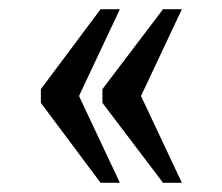

<svg xmlns="http://www.w3.org/2000/svg" viewBox="-20 -479 484 418"><path d="M335 -81 203 -255V-285L335 -459H376L287 -270L376 -81ZM199 -81 69 -255V-285L199 -459H241L152 -270L241 -81Z"/></svg>

Font: Noto Serif Condensed
Style: Regular
Weight: 400
Width: 3
Designer: Monotype Design Team
Foundry: Monotype Imaging Inc.
Version: Version 2.013; ttfautohint (v1.8.4.7-5d5b)